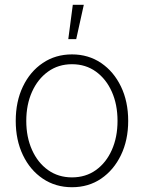

<svg xmlns="http://www.w3.org/2000/svg" viewBox="-20 -762 593 792"><path d="M276.9 10.3Q209 10.3 156.5 -25.1Q104 -60.5 74.5 -122.3Q44.9 -184.1 44.9 -263.2Q44.9 -343.3 74.5 -405Q104 -466.8 156.5 -502.2Q209 -537.6 276.9 -537.6Q344.7 -537.6 397 -502.2Q449.2 -466.8 479 -405Q508.8 -343.3 508.8 -263.2Q508.8 -184.1 479 -122.3Q449.2 -60.5 397.2 -25.1Q345.2 10.3 276.9 10.3ZM276.9 -30.3Q333.5 -30.3 375.7 -60.5Q418 -90.8 441.4 -143.6Q464.8 -196.3 464.8 -263.2Q464.8 -330.6 441.4 -383.3Q418 -436 375.7 -466.6Q333.5 -497.1 276.9 -497.1Q220.7 -497.1 178.2 -466.6Q135.7 -436 112.1 -383.3Q88.4 -330.6 88.4 -263.2Q88.4 -196.3 112.1 -143.6Q135.7 -90.8 178.2 -60.5Q220.7 -30.3 276.9 -30.3ZM261.7 -600.6 280.3 -742.2H325.7L294.4 -600.6Z"/></svg>

Font: Inter 24pt ExtraLight
Style: Regular
Weight: 250
Designer: Rasmus Andersson
Foundry: rsms
Version: Version 4.001;git-66647c0bb